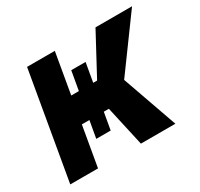

<svg xmlns="http://www.w3.org/2000/svg" viewBox="-118 -675 856 822"><g transform="rotate(-30 310.5 -264.0)"><path d="M102.1 -528.3H239.3L147.9 0H10.7ZM258.8 -421.4H329.6L275.9 -113.3H204.6ZM440.4 -528.3H621.1L379.9 -197.8H158.2L164.1 -327.6H332.5ZM309.1 -227.5 427.2 -292 530.3 0H359.9Z"/></g></svg>

Font: Roboto
Style: Bold Italic
Weight: 700
Italic angle: -12°
Designer: Christian Robertson
Foundry: Google
Version: Version 3.0